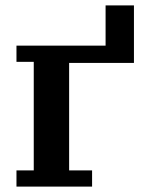

<svg xmlns="http://www.w3.org/2000/svg" viewBox="-20 -691 545 711"><path d="M41 -60H105V-462H41V-522H371V-671H476V-458H236V-60H321V0H41Z"/></svg>

Font: IBM Plex Serif SmBld
Style: Regular
Weight: 600
Designer: Mike Abbink, Paul van der Laan, Pieter van Rosmalen
Foundry: Bold Monday
Version: Version 3.001